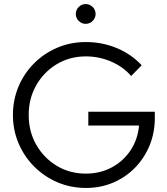

<svg xmlns="http://www.w3.org/2000/svg" viewBox="-20 -919 828 950"><path d="M406 11Q330 11 264.5 -17Q199 -45 149.5 -94.5Q100 -144 72 -209.5Q44 -275 44 -350Q44 -425 71.5 -490.5Q99 -556 148.5 -605.5Q198 -655 263.5 -683Q329 -711 405 -711Q486 -711 558 -681Q630 -651 681 -596L629 -543Q589 -589 529.5 -614.5Q470 -640 405 -640Q325 -640 261 -601.5Q197 -563 159.5 -497.5Q122 -432 122 -350Q122 -268 159.5 -202.5Q197 -137 261 -98.5Q325 -60 405 -60Q476 -60 533.5 -91Q591 -122 626.5 -176Q662 -230 668 -298H417V-366H746V-335Q746 -262 720 -199Q694 -136 648 -89Q602 -42 540 -15.5Q478 11 406 11ZM404 -801Q384 -801 369.5 -815.5Q355 -830 355 -850Q355 -870 369.5 -884.5Q384 -899 404 -899Q424 -899 438.5 -884.5Q453 -870 453 -850Q453 -830 438.5 -815.5Q424 -801 404 -801Z"/></svg>

Font: Red Hat Display VF
Style: Regular
Weight: 300
Designer: Pentagram, MCKL
Foundry: Pentagram, MCKL
Version: Version 1.023